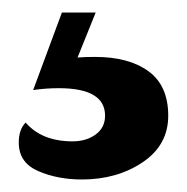

<svg xmlns="http://www.w3.org/2000/svg" viewBox="-20 -31 299 307"><path d="M249 154Q249 201 208 228.5Q167 256 111 256Q72 256 41 242.5Q10 229 10 197Q10 176 21 165Q47 195 96 195Q118 195 133 184Q148 173 148 154Q148 110 74 110Q53 110 33 113L79 -11H133L104 61Q114 60 132 60Q186 60 217.5 83Q249 106 249 154Z"/></svg>

Font: Sansita
Style: Bold
Weight: 700
Designer: Pablo Cosgaya
Foundry: Omnibus-Type
Version: Version 1.006